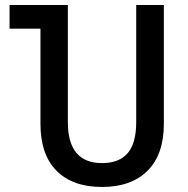

<svg xmlns="http://www.w3.org/2000/svg" viewBox="-20 -734 747 764"><path d="M141 -241V-620H18V-714H250V-248Q250 -85 386 -85Q454 -85 488 -124.5Q522 -164 522 -248V-714H632V-242Q632 -119 567 -54.5Q502 10 386 10Q269 10 205 -54.5Q141 -119 141 -241Z"/></svg>

Font: Noto Sans Georgian Medium Narrow
Style: Regular
Weight: 500
Width: 4
Designer: Monotype Design team
Foundry: Monotype Imaging Inc.
Version: Version 1.000